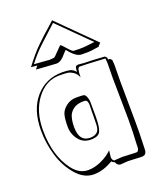

<svg xmlns="http://www.w3.org/2000/svg" viewBox="-149 -854 773 969"><g transform="rotate(-20 238.0 -369.5)"><path d="M449 -499 450 -488H460L469 -479Q471 -463 471 -454V-444Q470 -417 470 -366L472 -141Q472 -82 470.5 -44Q469 -6 469 1Q469 8 468.5 9.5Q468 11 467 14.5Q466 18 465 19.5Q464 21 462.5 23.5Q461 26 459 27Q457 28 448 31H434L369 28L326 31Q310 27 305 11Q292 6 289 0Q237 32 185 32Q133 32 91 -16.5Q49 -65 29 -132Q9 -199 9 -266Q9 -379 65.5 -443Q122 -507 209 -507Q237 -507 252.5 -503Q268 -499 281 -483Q281 -493 282 -497Q283 -501 283.5 -504.5Q284 -508 285 -509Q286 -510 287 -512Q288 -514 290 -514Q296 -516 301 -516L332 -513H341Q367 -513 440 -508ZM443 -171 440 -393Q440 -440 441 -464V-474Q441 -482 439 -498Q411 -500 341 -503H330L303 -504Q289 -504 289 -456V-451Q280 -473 263.5 -483.5Q247 -494 232.5 -495.5Q218 -497 187 -497Q116 -495 67.5 -430Q19 -365 19 -266Q19 -128 83 -44Q118 2 166 2Q200 2 236.5 -14.5Q273 -31 298 -56L294 -21Q294 -4 306 1L349 -2L414 1H426Q439 -2 439 -26V-40Q443 -99 443 -171ZM334 -558Q303 -558 266 -607Q260 -603 248 -589Q223 -558 199 -558Q194 -558 182 -559Q170 -560 143.5 -561.5Q117 -563 91 -565Q92 -568 104 -582L71 -585Q117 -646 149 -676.5Q181 -707 189.5 -715Q198 -723 221.5 -743.5Q245 -764 252 -771L442 -582L428 -568Q429 -567 429 -566Q429 -565 419 -564Q382 -558 369 -558Q351 -558 334 -558ZM293 -278V-236Q293 -183 282.5 -160.5Q272 -138 231 -138Q190 -138 166 -169Q142 -200 142 -239.5Q142 -279 148 -302.5Q154 -326 178 -344.5Q202 -363 232 -363Q262 -363 271.5 -361.5Q281 -360 286.5 -346Q292 -332 292.5 -320Q293 -308 293 -278ZM90 -594Q161 -588 171 -588Q181 -588 197 -590Q202 -592 223 -614.5Q244 -637 249 -639Q254 -636 274 -613Q294 -590 301.5 -589Q309 -588 332 -588Q355 -588 372 -590Q389 -592 400 -593.5Q411 -595 413 -595H415L252 -757Q239 -745 209 -717.5Q179 -690 164 -676Q124 -639 90 -594ZM283 -273 284 -302Q284 -329 271 -332Q267 -333 261 -333Q226 -333 205 -317Q184 -301 178 -277V-276Q172 -256 172 -226Q172 -148 231 -148Q258 -148 272 -164Q281 -176 282 -199.5Q283 -223 283 -247Z"/></g></svg>

Font: Londrina Shadow
Style: Regular
Weight: 400
Designer: Marcelo Magalhaes
Foundry: Marcelo Magalhaes
Version: Version 1.001 2011